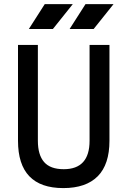

<svg xmlns="http://www.w3.org/2000/svg" viewBox="-20 -914 626 943"><path d="M291 9.8Q68.4 9.8 68.4 -222.7V-693.4H166V-222.7Q166 -153.3 196.5 -118.2Q227.1 -83 293 -83Q419.9 -83 419.9 -222.7V-693.4H517.6V-222.7Q517.6 -106.4 460 -48.3Q402.3 9.8 291 9.8ZM321.8 -771.5 399.9 -893.6H537.6L439.9 -771.5ZM121.6 -771.5 199.7 -893.6H337.4L239.7 -771.5Z"/></svg>

Font: Cascadia Mono PL
Style: Regular
Weight: 400
Monospace: yes
Designer: Aaron Bell
Foundry: Saja Typeworks
Version: Version 2102.003